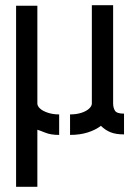

<svg xmlns="http://www.w3.org/2000/svg" viewBox="-20 -720 537 740"><path d="M42 0V-698H124V-321Q124 -311 134.5 -301.5Q145 -292 164.5 -285.5Q184 -279 208 -279V-200Q176 -200 155 -208.5Q134 -217 124 -220V0ZM250 -200V-279Q274 -279 293 -285Q312 -291 323 -301Q334 -311 334 -321V-700H416V-322Q416 -305 423 -293.5Q430 -282 458 -282V-202Q426 -202 405.5 -210.5Q385 -219 369 -235Q348 -219 318 -209.5Q288 -200 250 -200Z"/></svg>

Font: Stick No Bills ExtraLight Medium
Style: Regular
Weight: 500
Version: Version 2.000